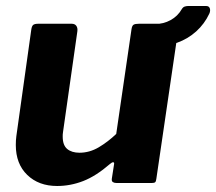

<svg xmlns="http://www.w3.org/2000/svg" viewBox="-20 -609 719 639"><path d="M170.1 10Q108.7 10 70.7 -26.8Q32.6 -63.6 32.6 -126.3Q32.6 -133.4 33 -141.4Q33.4 -149.4 34.4 -155.8L84.1 -510.3Q85.8 -522.4 90.6 -526.2Q95.5 -530 108 -530H218.4Q229.1 -530 234.1 -522.9Q239.1 -515.7 237.4 -504.3L189.9 -170.8Q188.9 -166 188.8 -161.6Q188.7 -157.2 188.7 -154.1Q188.7 -125.7 203.7 -113.2Q218.7 -100.7 244.5 -100.7Q278 -100.7 308.7 -118.8Q339.3 -137 366.8 -163.2L417.6 -511.3Q419.3 -523.4 424.5 -526.7Q429.7 -530 443 -530H551.2Q562.6 -530 568.3 -522.9Q574 -515.7 572.3 -504.3L500.3 -13.7Q499.3 -5.4 496.5 -2.7Q493.7 0 485.9 0H367.3Q360.4 0 355.8 -2.9Q351.1 -5.7 352.1 -14L359.7 -62.9Q360.7 -68.6 356.9 -69Q353.1 -69.4 346 -63.3Q299.5 -23 257 -6.5Q214.5 10 170.1 10ZM666.2 -589Q675.7 -589 678.3 -581.2Q680.9 -573.3 676.7 -563.7Q660.6 -529.4 632.9 -504.4Q605.2 -479.5 569.3 -466.7Q533.3 -453.8 491.9 -453.8L495.4 -529Q524 -529 547.8 -542.1Q571.6 -555.2 585 -578.6Q589.1 -585.4 594.8 -587.2Q600.5 -589 605.7 -589Z"/></svg>

Font: Libre Franklin Thin
Style: Italic
Weight: 100
Italic angle: -8°
Designer: Pablo Impallari, Rodrigo Fuenzalida, Nhung Nguyen
Foundry: Impallari Type
Version: Version 3.000